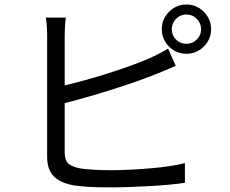

<svg xmlns="http://www.w3.org/2000/svg" viewBox="-20 -810 1017 850"><path d="M805.1 -616.1Q832 -616.1 851.1 -634.9Q870.2 -653.7 870.2 -680.7Q870.2 -707.6 851.1 -726.7Q832 -745.8 805.1 -745.8Q778.1 -745.8 759.3 -726.7Q740.5 -707.6 740.5 -680.7Q740.5 -653.7 759.3 -634.9Q778.1 -616.1 805.1 -616.1ZM805.1 -790.2Q834.8 -790.2 859.9 -775.4Q885 -760.6 899.8 -735.5Q914.6 -710.4 914.6 -680.7Q914.6 -650.9 899.8 -626.1Q885 -601.3 859.9 -586.5Q834.8 -571.8 805.1 -571.8Q775.3 -571.8 750.5 -586.5Q725.7 -601.3 710.9 -626.1Q696.2 -650.9 696.2 -680.7Q696.2 -710.4 710.9 -735.5Q725.7 -760.6 750.5 -775.4Q775.3 -790.2 805.1 -790.2ZM266.4 -653.9V-137.2Q266.4 -101.3 281.6 -86.7Q296.8 -72.1 334.8 -64.5Q357.4 -60.9 393 -58.7Q428.6 -56.5 464.6 -56.5Q550.5 -56.5 646.1 -64.8Q741.6 -73 798.6 -88V-0.6Q736.9 8.5 640.8 14Q544.7 19.5 460.9 19.5Q360.4 19.5 304.8 10.3Q246.2 -0.6 217.5 -30Q188.7 -59.3 188.7 -116.5V-653.9Q188.7 -672.7 187.2 -694.6Q185.7 -716.4 182.7 -732.2H271.7Q269 -716.1 267.7 -695.3Q266.4 -674.4 266.4 -653.9ZM639 -550.9Q688.7 -572.8 724.2 -595.1L758.1 -518.3L729.1 -506.2Q699.7 -493.3 666.3 -480.3Q580.3 -445.7 457 -407.6Q333.7 -369.5 231.6 -344.6L231.2 -423.8Q323.7 -443.7 440.4 -479.7Q557.1 -515.7 639 -550.9Z"/></svg>

Font: Min Sans VF VF
Style: Regular
Weight: 400
Designer: Jinseong-Kim, NotoSansCJK, Nunito
Foundry: Jinseong-Kim
Version: Version 1.420;Glyphs 3.1.2 (3151)